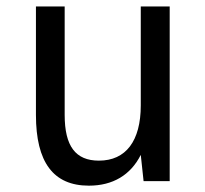

<svg xmlns="http://www.w3.org/2000/svg" viewBox="-20 -566 642 600"><path d="M257.8 14.2C332.5 14.2 388.2 -19 419.9 -82L428.7 0H510.3V-545.9H419.9V-236.8C419.9 -125.5 373.5 -64 289.1 -64C216.3 -64 182.1 -108.9 182.1 -207V-545.9H92.3V-207C92.3 -59.1 146.5 14.2 257.8 14.2Z"/></svg>

Font: Hack
Style: Regular
Weight: 400
Monospace: yes
Designer: Christopher Simpkins
Foundry: Christopher Simpkins
Version: Version 2.010